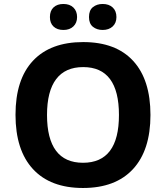

<svg xmlns="http://www.w3.org/2000/svg" viewBox="-20 -937 836 967"><path d="M737.8 -357.9Q737.8 -180.7 649.9 -85.4Q562 9.8 397.9 9.8Q233.9 9.8 146 -85.4Q58.1 -180.7 58.1 -358.9Q58.1 -537.1 146.2 -631.1Q234.4 -725.1 398.9 -725.1Q563.5 -725.1 650.6 -630.4Q737.8 -535.6 737.8 -357.9ZM216.8 -357.9Q216.8 -238.3 262.2 -177.7Q307.6 -117.2 397.9 -117.2Q579.1 -117.2 579.1 -357.9Q579.1 -599.1 398.9 -599.1Q308.6 -599.1 262.7 -538.3Q216.8 -477.5 216.8 -357.9ZM231.4 -851.1Q231.4 -882.8 249.8 -899.9Q268.1 -917 299.3 -917Q331.5 -917 349.9 -898.9Q368.2 -880.9 368.2 -851.1Q368.2 -821.8 349.6 -804Q331.1 -786.1 299.3 -786.1Q268.1 -786.1 249.8 -803.2Q231.4 -820.3 231.4 -851.1ZM428.2 -851.1Q428.2 -885.3 448 -901.1Q467.8 -917 497.1 -917Q528.8 -917 547.6 -899.4Q566.4 -881.8 566.4 -851.1Q566.4 -821.3 547.4 -803.7Q528.3 -786.1 497.1 -786.1Q467.8 -786.1 448 -802Q428.2 -817.9 428.2 -851.1Z"/></svg>

Font: CAA NEO Sans
Style: Bold
Weight: 700
Version: Version 1.10